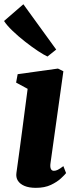

<svg xmlns="http://www.w3.org/2000/svg" viewBox="-32 -894 373 924"><path d="M140.5 10Q108 10 86 0.8Q64 -8.5 54 -24.5Q44 -40.5 47 -61.5Q50 -83.5 54.2 -113.8Q58.5 -144 63.5 -181.8Q68.5 -219.5 74.5 -264.2Q80.5 -309 87 -359.8Q93.5 -410.5 101 -466.5L45.5 -496.5L53 -537L247 -564L273 -551L211 -108.5Q208.5 -90.5 212.8 -81.2Q217 -72 227.5 -72Q236.5 -72 246.5 -77Q256.5 -82 273 -94.5L286 -61Q279.5 -52.5 261.2 -35.5Q243 -18.5 213 -4.2Q183 10 140.5 10ZM196.5 -622Q180.5 -629 151.2 -648.2Q122 -667.5 88.8 -693.5Q55.5 -719.5 27.8 -746.2Q0 -773 -12.5 -793L80.5 -873.5L238.5 -655.5Z"/></svg>

Font: Merriweather 28pt Black
Style: Italic
Weight: 900
Italic angle: -7.8°
Version: Version 2.101